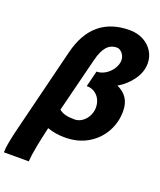

<svg xmlns="http://www.w3.org/2000/svg" viewBox="-194 -900 1042 1249"><g transform="rotate(20 327.5 -275.5)"><path d="M11.2 89.4 162.1 -519.5Q229.5 -788.6 485.8 -788.6Q538.1 -788.6 579.6 -766.6Q621.1 -744.6 644.5 -707.3Q668 -669.9 668 -625Q668 -564.9 629.6 -510.7Q591.3 -456.5 532.2 -421.9Q578.1 -401.4 601.1 -365.7Q624 -330.1 624 -276.9Q624 -200.2 587.4 -134Q550.8 -67.9 482.9 -27.8Q415 12.2 325.2 12.2Q259.3 12.2 203.6 -7.8Q184.6 74.7 175.3 123Q166 171.4 163.6 190.7Q161.1 210 158.7 238.3H-13.2Q-13.2 210.9 -6.6 174.1Q0 137.2 11.2 89.4ZM343.8 -119.6Q373 -119.6 397.5 -137Q421.9 -154.3 435.8 -181.9Q449.7 -209.5 449.7 -239.3Q449.7 -270 436.8 -295.7Q423.8 -321.3 400.1 -336.2Q376.5 -351.1 345.7 -350.6L373 -460.9Q404.3 -460.9 433.8 -479.2Q463.4 -497.6 481.9 -526.9Q500.5 -556.2 500.5 -586.9Q500.5 -603 492.7 -618.4Q484.9 -633.8 471.9 -643.6Q459 -653.3 444.8 -653.3Q402.8 -653.3 375.7 -622.8Q348.6 -592.3 332 -525.9L237.3 -148.4Q254.4 -133.3 279.8 -126.5Q305.2 -119.6 343.8 -119.6Z"/></g></svg>

Font: Lesson One Extra
Style: Italic
Weight: 800
Italic angle: -14°
Designer: But Ko, Victor Gaultney, Annie Olsen, Julie Remington, Don Collingsworth, Eric Hays, Becca Hirsbrunner
Version: Version 1.100